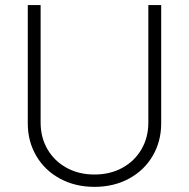

<svg xmlns="http://www.w3.org/2000/svg" viewBox="-20 -727 747 759"><path d="M617.2 -707V-239.3Q617.2 -168 583.5 -110.6Q549.8 -53.2 489.7 -20.8Q429.7 11.7 353.5 11.7Q277.3 11.7 217.3 -20.8Q157.2 -53.2 123.5 -110.6Q89.8 -168 89.8 -239.3V-707H140.6V-242.2Q140.6 -183.6 167.7 -137Q194.8 -90.3 243.2 -63.7Q291.5 -37.1 353.5 -37.1Q415.5 -37.1 463.9 -63.7Q512.2 -90.3 539.3 -137Q566.4 -183.6 566.4 -242.2V-707Z"/></svg>

Font: Pretendard JP ExtraLight
Style: Regular
Weight: 200
Designer: Base glyphs from Inter by Rasmus Andersson; Hangeul glyphs from Noto Sans CJK(Source Han Sans) by Jang Soo-young and Kan
Foundry: Kil Hyung-jin
Version: Version 1.309